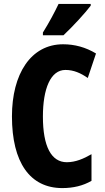

<svg xmlns="http://www.w3.org/2000/svg" viewBox="-20 -950 534 980"><path d="M443 -921V-930H279C258 -886 232 -837 199 -784V-770H304C352 -815 416 -885 443 -921ZM314 -593C356 -593 392 -577 428 -552L470 -677C417 -709 361 -724 302 -724C137 -724 41 -572 41 -356C41 -121 133 10 298 10C354 10 404 -2 447 -27V-163C407 -140 366 -122 321 -122C242 -122 199 -202 199 -355C199 -497 238 -593 314 -593Z"/></svg>

Font: Noto Sans Lao UI ExtCond ExtBd
Style: Regular
Weight: 800
Width: 2
Designer: Monotype Design Team
Foundry: Monotype Imaging Inc.
Version: Version 2.000